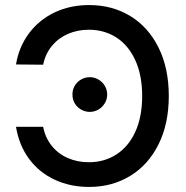

<svg xmlns="http://www.w3.org/2000/svg" viewBox="-20 -737 743 767"><path d="M335 -88.9Q396.5 -88.9 444.8 -119.9Q493.2 -150.9 520.5 -210.4Q547.9 -270 547.9 -353.5Q547.9 -437 520.3 -496.8Q492.7 -556.6 444.6 -587.4Q396.5 -618.2 335 -618.2Q290 -618.2 252 -601.8Q213.9 -585.4 187.7 -554Q161.6 -522.5 152.3 -478.5L43.9 -479.5Q55.2 -548.8 95 -602.8Q134.8 -656.7 197 -686.8Q259.3 -716.8 335.9 -716.8Q428.2 -716.8 500.5 -672.9Q572.8 -628.9 613.5 -546.6Q654.3 -464.4 654.3 -353.5Q654.3 -242.7 613.3 -160.4Q572.3 -78.1 500 -34.2Q427.7 9.8 335.9 9.8Q261.2 9.8 199.2 -18.8Q137.2 -47.4 96.7 -101.6Q56.2 -155.8 43.9 -230.5H152.3Q161.1 -186 187 -154.1Q212.9 -122.1 251.2 -105.5Q289.6 -88.9 335 -88.9ZM269.5 -359.4Q269 -377.9 278.3 -394Q287.6 -410.2 304 -419.4Q320.3 -428.7 338.9 -428.7Q356.9 -428.7 373 -419.4Q389.2 -410.2 398.7 -394Q408.2 -377.9 408.2 -359.4Q408.2 -340.8 398.7 -324.7Q389.2 -308.6 373 -299.3Q356.9 -290 338.9 -290Q320.3 -290 304 -299.3Q287.6 -308.6 278.3 -324.7Q269 -340.8 269.5 -359.4Z"/></svg>

Font: Pretendard JP Medium
Style: Regular
Weight: 500
Designer: Base glyphs from Inter by Rasmus Andersson; Hangeul glyphs from Noto Sans CJK(Source Han Sans) by Jang Soo-young and Kan
Foundry: Kil Hyung-jin
Version: Version 1.309